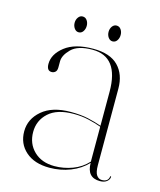

<svg xmlns="http://www.w3.org/2000/svg" viewBox="-88 -601 564 675"><g transform="rotate(15 193.5 -264.0)"><path d="M36 -93Q36 -138 73 -169.5Q110 -201 177 -201Q214 -201 240.8 -195Q267.5 -189 290 -181V-305Q290 -432 194 -432Q141 -432 117.5 -408.5Q94 -385 94 -363V-341Q94 -329 88.2 -324Q82.5 -319 75 -319Q57 -319 57 -344Q57 -379.5 93.2 -407.8Q129.5 -436 196 -436Q257.5 -436 287.2 -405.5Q317 -375 317 -323V-45Q317 -19 324.5 -8.5Q332 2 343.5 2Q366.5 2 369 -17Q369 -19 371 -19Q372.5 -19 372.5 -17Q372.5 -8 363.5 -0.2Q354.5 7.5 338 7.5Q290.5 7.5 290.5 -46Q266 -20 230.2 -6Q194.5 8 154 8Q99.5 8 67.8 -20Q36 -48 36 -93ZM67 -99Q67 -56.5 95.2 -29.2Q123.5 -2 170 -2Q203.5 -2 235.2 -13.8Q267 -25.5 290 -50.5V-177.5Q268 -185.5 243 -191.2Q218 -197 189 -197Q128.5 -197 97.8 -169Q67 -141 67 -99ZM130.5 -478.5Q121 -478.5 114.8 -487.2Q108.5 -496 108.5 -507.5Q108.5 -519 114.8 -527.5Q121 -536 130.5 -536Q140.5 -536 146.5 -527.5Q152.5 -519 152.5 -507.5Q152.5 -496 146.5 -487.2Q140.5 -478.5 130.5 -478.5ZM254 -478.5Q244.5 -478.5 238.2 -487.2Q232 -496 232 -507.5Q232 -519 238.2 -527.5Q244.5 -536 254 -536Q264 -536 270 -527.5Q276 -519 276 -507.5Q276 -496 270 -487.2Q264 -478.5 254 -478.5Z"/></g></svg>

Font: Fraunces 144pt Thin
Style: Regular
Weight: 100
Version: Version 1.000;[f99f86859]